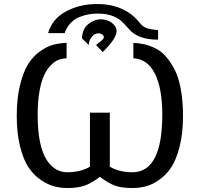

<svg xmlns="http://www.w3.org/2000/svg" viewBox="-20 -926 1002 963"><path d="M314 -710.9V-633.8Q293 -632.8 273.9 -626Q254.9 -619.1 235.4 -599.1Q215.8 -579.1 201.4 -549.1Q187 -519 178 -468Q168.9 -417 168.9 -350.1Q168.9 -189 217.8 -118.2Q256.8 -62 318.8 -62Q382.8 -62 431.2 -89.8V-360.8H530.8V-89.8Q578.6 -62 644 -62Q793.9 -62 793.9 -351.1Q793.9 -482.9 757.1 -556.4Q720.2 -629.9 648.9 -633.8V-710.9Q676.8 -710 702.9 -704.1Q729 -698.2 758.5 -684.1Q788.1 -669.9 812 -642.6Q835.9 -615.2 856 -576.7Q876 -538.1 887 -478Q897.9 -418 897.9 -342.8Q897.9 -256.8 880.9 -190.4Q863.8 -124 838.4 -85.9Q813 -47.9 777.6 -23.4Q742.2 1 710.2 9Q678.2 17.1 644 17.1Q589.8 17.1 556.9 5.1Q523.9 -6.8 481 -39.1Q440.9 -8.3 406 4.4Q371.1 17.1 318.8 17.1Q284.7 17.1 252.9 9Q221.2 1 185.5 -22.9Q149.9 -46.9 124 -85Q98.1 -123 81.1 -189.9Q64 -256.8 64 -345Q64 -433.1 80.6 -500Q97.2 -566.9 122.1 -606Q147 -645 181.9 -669.4Q216.8 -693.8 248.3 -701.9Q279.8 -710 314 -710.9ZM221.2 -759.8Q241.2 -830.6 310.1 -868.2Q378.9 -905.8 466.8 -905.8Q606 -905.8 681.2 -811Q684.1 -807.1 685.1 -806.2Q701.2 -789.1 720 -783.4Q738.8 -777.8 772.9 -774.9V-727.1Q719.7 -727.1 685.3 -740.5Q650.9 -753.9 633.1 -773.4Q615.2 -793 597.7 -812Q580.1 -831.1 548.6 -844.5Q517.1 -857.9 469.2 -857.9H467.8Q445.8 -857.9 424.3 -854Q402.8 -850.1 378.4 -840.6Q354 -831.1 334 -810.1Q314 -789.1 304.2 -759.8ZM391.1 -733.9Q393.1 -780.8 422.6 -804.9Q452.1 -829.1 485.8 -829.1Q518.1 -829.1 541.5 -811Q564.9 -793 564.9 -770Q564.9 -732.9 495.1 -665L461.9 -700.2Q498 -728 500 -734.9Q501 -736.8 501 -738.8Q501 -746.6 492.9 -752.7Q484.9 -758.8 474.1 -758.8Q466.3 -758.8 457.8 -755.4Q449.2 -752 438 -738Q426.8 -724.1 424.8 -700.2Z"/></svg>

Font: CMU Bright
Style: SemiBold
Weight: 600
Version: Version 0.7.0